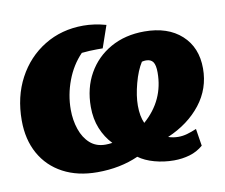

<svg xmlns="http://www.w3.org/2000/svg" viewBox="-65 -591 811 693"><g transform="rotate(-10 341.0 -245.0)"><path d="M520 23Q483 23 448.5 13.5Q414 4 391 -13Q324 17 240 17Q168 17 114.5 -11.5Q61 -40 32 -92Q3 -144 3 -214Q3 -301 39 -368.5Q75 -436 138 -474.5Q201 -513 281 -513Q321 -513 364 -501L336 -420H314Q288 -420 259 -417Q223 -380 203.5 -328Q184 -276 184 -222Q184 -183 195.5 -149.5Q207 -116 229.5 -96Q252 -76 286 -76Q298 -76 311 -78Q286 -104 271.5 -139.5Q257 -175 257 -219Q257 -288 287 -341Q317 -394 370.5 -424Q424 -454 494 -454Q580 -454 630 -408.5Q680 -363 680 -286Q680 -212 635 -154.5Q590 -97 513 -64Q531 -58 550 -58Q566 -58 582 -62.5Q598 -67 617 -75L627 -12Q605 7 577.5 15Q550 23 520 23ZM425 -194Q425 -155 437 -129Q516 -198 516 -300Q516 -327 508 -338.5Q500 -350 482 -350Q475 -350 467 -348Q449 -320 437 -275Q425 -230 425 -194Z"/></g></svg>

Font: Piazzolla Black
Style: Italic
Weight: 900
Italic angle: -11.3°
Designer: Juan Pablo del Peral
Foundry: Huerta Tipografica
Version: Version 1.330